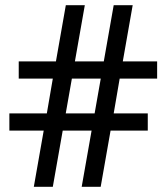

<svg xmlns="http://www.w3.org/2000/svg" viewBox="-20 -718 640 738"><path d="M148 -216H16V-282H160L183 -416H52V-482H195L233 -698H306L183 0H110ZM417 -698H490L452 -482H584V-416H440L417 -282H548V-216H405L367 0H294ZM452 -482 440 -416H183L195 -482ZM417 -282 405 -216H148L160 -282Z"/></svg>

Font: iA Writer Quattro V
Style: Regular
Weight: 400
Designer: Mike Abbink, Paul van der Laan, Pieter van Rosmalen, Oliver Reichenstein
Foundry: Information Architects Inc.
Version: Version 2.000